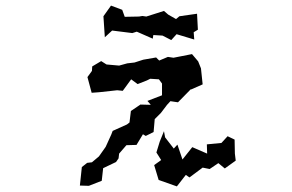

<svg xmlns="http://www.w3.org/2000/svg" viewBox="-20 -626 1040 685"><path d="M376 -606 349 -568 354 -493 380 -517 452 -508 468 -513 525 -488 527 -501 560 -499 591 -483 610 -504 673 -485 671 -511 686 -520 683 -577 620 -568 608 -558 580 -574 565 -587 502 -567 488 -569 476 -567 425 -566 416 -591ZM265 36 297 37 343 19 348 -26 394 -48 403 -61 405 -78 431 -108 467 -109 490 -147 500 -141 528 -155 532 -201 554 -223 576 -252 588 -265 615 -261 665 -312 660 -306 703 -325 697 -382 687 -407 665 -433 599 -420 579 -423 548 -410 537 -421 491 -413 460 -403 434 -400 405 -392 360 -396 341 -408 309 -389 308 -373 292 -351 307 -295 334 -297 398 -304 418 -302 448 -343 471 -326 504 -339 516 -345 547 -343 558 -328V-286L506 -266L518 -252L481 -253L447 -230L442 -189L433 -182L382 -159L377 -146L357 -102L333 -68L308 -47L291 -45L272 -30ZM530 -37 546 16 611 39 643 -2 656 7 703 -28 728 -23 759 -44 782 -25 821 -53 818 -78 817 -128 792 -140 770 -116 718 -111 719 -78 666 -101 631 -57 613 -110 600 -96 569 -136 565 -158 550 -121 538 -82 555 -55Z"/></svg>

Font: チョークS
Style: Regular
Weight: 400
Designer: [Stick] Fontworks Inc.
Foundry: [Stick] Fontworks Inc.
Version: Version 1.200;FEAKit 1.0